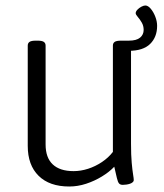

<svg xmlns="http://www.w3.org/2000/svg" viewBox="-20 -673 597 699"><path d="M232 6Q160 6 120.5 -33Q81 -72 81 -142V-507Q81 -516 87.5 -520.5Q94 -525 110 -525H117Q133 -525 139.5 -520.5Q146 -516 146 -507V-147Q146 -99 172 -74.5Q198 -50 248 -50Q274 -50 300.5 -58.5Q327 -67 351 -83Q375 -99 391 -120V-507Q391 -516 397.5 -520.5Q404 -525 421 -525H427Q444 -525 450.5 -520.5Q457 -516 457 -507V-150Q457 -108 459.5 -80.5Q462 -53 464.5 -38Q467 -23 467 -17Q467 -13 463 -9.5Q459 -6 453 -4Q447 -2 440 -1Q433 0 427 0Q418 0 413.5 -5Q409 -10 405.5 -25Q402 -40 396 -66Q378 -47 351 -30.5Q324 -14 293.5 -4Q263 6 232 6ZM449 -488 421 -525H449Q477 -525 490 -536Q503 -547 503 -564Q503 -579 496 -591Q489 -603 481.5 -611.5Q474 -620 474 -625Q474 -631 480 -637.5Q486 -644 494.5 -648.5Q503 -653 509 -653Q519 -653 529 -641Q539 -629 545.5 -612Q552 -595 552 -579Q552 -538 526.5 -513Q501 -488 449 -488Z"/></svg>

Font: Asap Light
Style: Regular
Weight: 300
Designer: Pablo Cosgaya
Foundry: Omnibus-Type
Version: Version 3.001